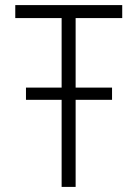

<svg xmlns="http://www.w3.org/2000/svg" viewBox="-20 -734 540 754"><path d="M222 0V-342H82V-390H222V-663H40V-714H460V-663H277V-390H420V-342H277V0Z"/></svg>

Font: Noto Sans Mono ExtraCondensed Light
Style: Regular
Weight: 300
Width: 2
Designer: Monotype Design Team
Foundry: Monotype Imaging Inc.
Version: Version 2.014; ttfautohint (v1.8.4.7-5d5b)